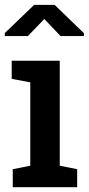

<svg xmlns="http://www.w3.org/2000/svg" viewBox="-24 -782 371 802"><path d="M29.3 0V-75.2L102.5 -89.8V-438L24.9 -452.6V-528.3H225.6V-89.8L298.3 -75.2V0ZM-3.9 -631.3V-644L118.7 -761.7H204.1L326.7 -643.1V-631.3H229L161.1 -702.6L92.3 -631.3Z"/></svg>

Font: Roboto Slab LO Medium
Style: Regular
Weight: 500
Designer: Google
Version: Version 2.000